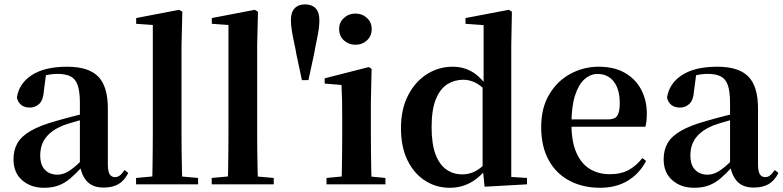

<svg xmlns="http://www.w3.org/2000/svg" viewBox="-20 -865 3676 901"><path d="M186.6 16.2Q124.2 16.2 83.8 -19.4Q43.3 -54.9 43.3 -117.6Q43.3 -161.2 62 -193.6Q80.7 -226.1 125.1 -251.5Q169.6 -277 245.4 -297.9Q284.8 -309.4 334.4 -322Q384 -334.6 424 -344.4V-318.9Q384 -308.9 344 -297.6Q303.9 -286.4 277.1 -276.7Q223.3 -254.9 196.1 -220.6Q168.8 -186.4 168.8 -135.9Q168.8 -90.4 191.1 -67.9Q213.3 -45.3 250 -45.3Q266.3 -45.3 284.7 -52.6Q303.1 -59.9 327.4 -79.7Q351.8 -99.4 385.3 -135.5L400.8 -82.4H365.7Q336.6 -50.6 311.2 -28.7Q285.7 -6.8 256.4 4.7Q227 16.2 186.6 16.2ZM466.1 15.2Q414.6 15.2 387.9 -14.2Q361.2 -43.6 354.9 -94V-96.5V-381.4Q354.9 -434.7 344.8 -464.5Q334.7 -494.3 311.6 -506.3Q288.5 -518.3 250 -518.3Q224.4 -518.3 197.3 -512.2Q170.2 -506.1 133.8 -491.2L196.1 -516.3L185.9 -439.2Q183.3 -395.9 164.6 -378Q145.8 -360.2 120.3 -360.2Q71.1 -360.2 59.2 -406.5Q68.9 -473.5 129.4 -512.7Q189.9 -551.9 295.1 -551.9Q395.4 -551.9 440.7 -505.9Q486.1 -459.8 486.1 -356.2V-94.8Q486.1 -60.3 494.8 -47Q503.6 -33.8 519.7 -33.8Q531.3 -33.8 541.3 -40.9Q551.3 -48.1 564.7 -67.2L581.9 -53.4Q564 -17.5 536.2 -1.1Q508.4 15.2 466.1 15.2Z M618.5 0V-29.9L730.2 -40.2H793L909.6 -29.9V0ZM694.1 0Q695.1 -35.1 695.6 -75.2Q696.1 -115.3 696.6 -156.4Q697.1 -197.6 697.1 -234.8V-747.8L619 -753.3V-780.3L820.6 -819L835.6 -810L831.8 -650.9V-234.8Q831.8 -197.6 832.3 -156.4Q832.8 -115.3 833.7 -75.2Q834.6 -35.1 835.6 0Z M973.5 0V-29.9L1085.2 -40.2H1148L1264.6 -29.9V0ZM1049.1 0Q1050.1 -35.1 1050.6 -75.2Q1051.1 -115.3 1051.6 -156.4Q1052.1 -197.6 1052.1 -234.8V-747.8L974 -753.3V-780.3L1175.6 -819L1190.6 -810L1186.8 -650.9V-234.8Q1186.8 -197.6 1187.3 -156.4Q1187.8 -115.3 1188.7 -75.2Q1189.6 -35.1 1190.6 0Z M1411.7 -844.5Q1443.3 -844.5 1461 -826.1Q1478.7 -807.6 1478.7 -770.5Q1478.7 -735.9 1469.2 -690.4Q1459.6 -644.9 1453.7 -610.5L1427.4 -488.9H1396.8L1370.8 -610.5Q1367.3 -633.4 1360.9 -661.9Q1354.5 -690.5 1349.8 -719.3Q1345.1 -748.1 1345.1 -770.5Q1345.1 -807.6 1362.7 -826.1Q1380.4 -844.5 1411.7 -844.5Z M1512.2 0V-29.9L1618.8 -40.2H1680.8L1788.8 -29.9V0ZM1582.6 0Q1583.6 -25.5 1584.3 -67.4Q1584.9 -109.4 1585.4 -154.8Q1585.9 -200.3 1585.9 -234.8V-308Q1585.9 -358.3 1585.3 -394.3Q1584.6 -430.4 1582.6 -466.2L1503.5 -472.9V-497.4L1711.1 -550.4L1723.8 -541.7L1720.4 -387.9V-234.8Q1720.4 -200.3 1720.9 -154.8Q1721.4 -109.4 1722.2 -67.4Q1723.1 -25.5 1724.1 0ZM1647.8 -655Q1616.6 -655 1594 -675.4Q1571.5 -695.9 1571.5 -728.8Q1571.5 -760.3 1594 -780.9Q1616.6 -801.4 1647.8 -801.4Q1679.5 -801.4 1701.9 -780.9Q1724.3 -760.3 1724.3 -728.8Q1724.3 -695.9 1701.9 -675.4Q1679.5 -655 1647.8 -655Z M2090.5 16.2Q2026 16.2 1973.9 -17.7Q1921.7 -51.5 1891.6 -114.2Q1861.6 -176.8 1861.6 -263.1Q1861.6 -352.4 1894.9 -417.2Q1928.2 -482 1983.4 -517Q2038.7 -551.9 2104.5 -551.9Q2154.9 -551.9 2195.4 -528.1Q2235.8 -504.4 2269.8 -453.6H2279.1L2262.3 -436.8Q2234.9 -465.9 2208.3 -478.3Q2181.7 -490.8 2153.9 -490.8Q2113.2 -490.8 2079.5 -469.9Q2045.9 -449.1 2025.6 -400.1Q2005.4 -351.2 2005.4 -267.7Q2005.4 -188.6 2024.1 -139.8Q2042.9 -91.1 2075.4 -68.9Q2107.9 -46.7 2148.3 -46.7Q2179.5 -46.7 2206.5 -59.4Q2233.5 -72.1 2259.8 -100.9L2278.6 -80.8H2268.1Q2234.8 -34.5 2190 -9.1Q2145.1 16.2 2090.5 16.2ZM2254 11.2 2244.7 -81.1V-83.3V-457.2L2249.4 -468.4V-747.1L2164.4 -753.3V-780.3L2367.9 -819L2382.2 -810L2379.2 -652.7V-34.7L2453.1 -29.9V0Z M2796.2 16.2Q2715.8 16.2 2653.2 -16.5Q2590.6 -49.1 2555.1 -113Q2519.6 -176.9 2519.6 -268.8Q2519.6 -358.8 2557.6 -422.2Q2595.5 -485.7 2657.2 -518.8Q2718.9 -551.9 2789.4 -551.9Q2863.1 -551.9 2913.5 -522.5Q2963.8 -493.1 2989.6 -443.2Q3015.4 -393.3 3015.4 -330.9Q3015.4 -296.1 3008.7 -270.2H2578.1V-304.6H2833.4Q2865.5 -304.6 2876.9 -322.2Q2888.3 -339.8 2888.3 -380.4Q2888.3 -446.3 2860.2 -482.2Q2832.1 -518 2784.1 -518Q2750.7 -518 2722.6 -492.9Q2694.6 -467.8 2678.1 -416Q2661.7 -364.1 2661.7 -282.7Q2661.7 -200.5 2684.9 -148.2Q2708 -95.8 2748.8 -71.7Q2789.5 -47.5 2841.4 -47.5Q2894.4 -47.5 2930.9 -67.7Q2967.3 -87.9 2994.2 -123.2L3012.1 -109.9Q2980.6 -49.8 2925.7 -16.8Q2870.7 16.2 2796.2 16.2Z M3237.6 16.2Q3175.2 16.2 3134.8 -19.4Q3094.3 -54.9 3094.3 -117.6Q3094.3 -161.2 3113 -193.6Q3131.7 -226.1 3176.1 -251.5Q3220.6 -277 3296.4 -297.9Q3335.8 -309.4 3385.4 -322Q3435 -334.6 3475 -344.4V-318.9Q3435 -308.9 3395 -297.6Q3354.9 -286.4 3328.1 -276.7Q3274.3 -254.9 3247.1 -220.6Q3219.8 -186.4 3219.8 -135.9Q3219.8 -90.4 3242.1 -67.9Q3264.3 -45.3 3301 -45.3Q3317.3 -45.3 3335.7 -52.6Q3354.1 -59.9 3378.4 -79.7Q3402.8 -99.4 3436.3 -135.5L3451.8 -82.4H3416.7Q3387.6 -50.6 3362.2 -28.7Q3336.7 -6.8 3307.4 4.7Q3278 16.2 3237.6 16.2ZM3517.1 15.2Q3465.6 15.2 3438.9 -14.2Q3412.2 -43.6 3405.9 -94V-96.5V-381.4Q3405.9 -434.7 3395.8 -464.5Q3385.7 -494.3 3362.6 -506.3Q3339.5 -518.3 3301 -518.3Q3275.4 -518.3 3248.3 -512.2Q3221.2 -506.1 3184.8 -491.2L3247.1 -516.3L3236.9 -439.2Q3234.3 -395.9 3215.6 -378Q3196.8 -360.2 3171.3 -360.2Q3122.1 -360.2 3110.2 -406.5Q3119.9 -473.5 3180.4 -512.7Q3240.9 -551.9 3346.1 -551.9Q3446.4 -551.9 3491.7 -505.9Q3537.1 -459.8 3537.1 -356.2V-94.8Q3537.1 -60.3 3545.8 -47Q3554.6 -33.8 3570.7 -33.8Q3582.3 -33.8 3592.3 -40.9Q3602.3 -48.1 3615.7 -67.2L3632.9 -53.4Q3615 -17.5 3587.2 -1.1Q3559.4 15.2 3517.1 15.2Z"/></svg>

Font: Early Summer Mincho VF
Style: Regular
Weight: 250
Designer: GuiWonder
Version: Version 1.002